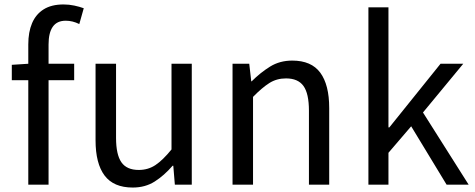

<svg xmlns="http://www.w3.org/2000/svg" viewBox="-20 -829 2134 862"><path d="M107 0V-630Q107 -685 124 -725Q141 -765 176 -787Q211 -809 265 -809Q290 -809 313.5 -804Q337 -799 356 -792L336 -721Q306 -736 275 -736Q236 -736 217 -709Q198 -682 198 -629V0ZM33 -469V-538L111 -543H313V-469Z M576 13Q490 13 449.5 -41Q409 -95 409 -199V-543H501V-210Q501 -135 525 -100.5Q549 -66 603 -66Q645 -66 678 -88Q711 -110 750 -158V-543H841V0H765L758 -85H755Q717 -41 674.5 -14Q632 13 576 13Z M1024 0V-543H1099L1108 -464H1110Q1149 -503 1192.5 -530Q1236 -557 1292 -557Q1378 -557 1418 -502.5Q1458 -448 1458 -344V0H1367V-332Q1367 -409 1342.5 -443Q1318 -477 1264 -477Q1222 -477 1189 -456Q1156 -435 1116 -394V0Z M1634 0V-796H1724V-257H1728L1958 -543H2060L1879 -324L2084 0H1985L1826 -262L1724 -143V0Z"/></svg>

Font: Noto Sans TC Thin
Style: Regular
Weight: 400
Version: Version 2.004-H2;hotconv 1.0.118;makeotfexe 2.5.65603